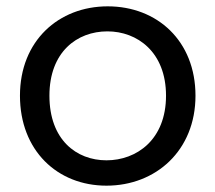

<svg xmlns="http://www.w3.org/2000/svg" viewBox="-20 -577 680 606"><path d="M597 -275C597 -448 476 -557 320 -557C165 -557 43 -448 43 -275C43 -102 161 9 316 9C472 9 597 -102 597 -275ZM136 -275C136 -413 223 -478 319 -478C413 -478 504 -413 504 -275C504 -136 411 -71 316 -71C221 -71 136 -136 136 -275Z"/></svg>

Font: Matrixport Regular
Style: Regular
Weight: 400
Designer: Ninad Kale (Devanagari), Jonny Pinhorn (Latin)
Foundry: Indian Type Foundry
Version: Version 3.200;PS 1.000;hotconv 16.6.54;makeotf.lib2.5.65590